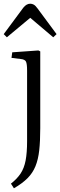

<svg xmlns="http://www.w3.org/2000/svg" viewBox="-26 -784 326 1035"><path d="M49 231 33 206Q66 180 85 151.5Q104 123 112 81.5Q120 40 120 -23V-403Q120 -440 114 -452Q108 -464 85 -466L36 -472L40 -502L181 -512L191 -507V-93Q191 -24 185.5 26Q180 76 165 112.5Q150 149 122 177Q94 205 49 231ZM11 -583 -6 -600 100 -743Q117 -764 137 -764Q147 -764 156 -759Q165 -754 176 -739L279 -600L261 -583L137 -688Z"/></svg>

Font: Literata 36pt Light
Style: Regular
Weight: 300
Designer: Latin by Veronika Burian and Jose Scaglione. Greek by Irene Vlachou. Cyrillic by Vera Evstafieva.
Foundry: TypeTogether
Version: Version 3.002